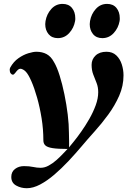

<svg xmlns="http://www.w3.org/2000/svg" viewBox="-20 -766 709 1005"><path d="M120.1 219.2Q89.8 219.2 64.5 205.1Q39.1 190.9 39.1 160.2Q39.1 133.3 58.6 118.4Q78.1 103.5 105.5 103.5Q133.3 103.5 153.3 107.9Q173.3 112.3 192.9 112.3Q214.4 112.3 235.6 100.3Q256.8 88.4 275.9 71.5Q294.9 54.7 309.8 38.6Q324.7 22.5 333.5 13.7Q282.2 13.7 254.9 9.3Q227.5 4.9 217.3 -4.9Q207 -14.6 207 -31.2Q207 -88.9 197.8 -146.7Q188.5 -204.6 174.1 -255.1Q159.7 -305.7 143.8 -341.8Q127.9 -377.9 114.7 -391.1Q109.9 -396.5 101.6 -401.4Q93.3 -406.2 86.4 -406.2Q79.6 -406.2 73.2 -400.1Q66.9 -394 60.1 -384.8Q53.2 -375 46.9 -375Q42 -375 36.4 -381.6Q30.8 -388.2 30.8 -400.4Q30.8 -406.7 33.7 -412.6Q50.8 -443.4 76.7 -461.4Q102.5 -479.5 128.4 -487.3Q154.3 -495.1 170.4 -495.1Q201.2 -495.1 224.1 -482.7Q247.1 -470.2 262.7 -440.9Q278.3 -415 292.2 -370.4Q306.2 -325.7 317.1 -272.5Q328.1 -219.2 334.5 -166.5Q340.8 -113.8 340.8 -71.3Q340.8 -54.7 341.6 -32.5Q342.3 -10.3 341.3 5.4Q349.1 -3.9 366.9 -25.9Q384.8 -47.9 406.2 -78.4Q427.7 -108.9 447.8 -144Q467.8 -179.2 481 -215.1Q494.1 -251 494.1 -283.2Q494.1 -310.1 485.6 -331.5Q477.1 -353 468.3 -375.5Q459.5 -397.9 459.5 -426.8Q459.5 -455.6 480.2 -475.3Q501 -495.1 537.1 -495.1Q568.8 -495.1 588.6 -476.3Q608.4 -457.5 617.4 -429.2Q626.5 -400.9 626.5 -371.6Q626.5 -316.4 604 -265.1Q581.5 -213.9 547.1 -166.7Q512.7 -119.6 475.1 -77.9Q437.5 -36.1 407.2 0Q375 38.1 338.9 76.7Q302.7 115.2 264.9 147.7Q227.1 180.2 190.2 199.7Q153.3 219.2 120.1 219.2ZM515.6 -566.4Q484.4 -566.4 467 -587.4Q449.7 -608.4 449.7 -639.6Q449.7 -647.9 451.2 -655.8Q457.5 -692.4 481.4 -719Q505.4 -745.6 540.5 -745.6Q572.3 -745.6 589.6 -724.4Q606.9 -703.1 606.9 -671.4Q606.9 -668 606.9 -663.8Q606.9 -659.7 606 -655.8Q599.6 -619.6 575.2 -593Q550.8 -566.4 515.6 -566.4ZM282.7 -566.4Q251.5 -566.4 234.1 -587.4Q216.8 -608.4 216.8 -639.6Q216.8 -647.9 218.3 -655.8Q224.6 -692.4 248.5 -719Q272.5 -745.6 307.6 -745.6Q339.4 -745.6 356.7 -724.4Q374 -703.1 374 -671.4Q374 -668 374 -663.8Q374 -659.7 373 -655.8Q366.7 -619.6 342.3 -593Q317.9 -566.4 282.7 -566.4Z"/></svg>

Font: Gelasio
Style: Bold Italic
Weight: 700
Italic angle: -8.5°
Designer: Eben Sorkin
Foundry: Eben Sorkin
Version: Version 1.008